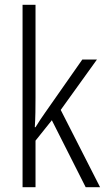

<svg xmlns="http://www.w3.org/2000/svg" viewBox="-20 -780 441 800"><path d="M128 -373Q128 -341 127.5 -311Q127 -281 125 -250H128Q138 -266 148 -281.5Q158 -297 169 -312L323 -532H384L233 -322L397 0H337L196 -279L128 -194V0H74V-760H128Z"/></svg>

Font: Noto Sans Condensed Light
Style: Regular
Weight: 300
Width: 3
Designer: Monotype Design Team
Foundry: Monotype Imaging Inc.
Version: Version 2.013; ttfautohint (v1.8.4.7-5d5b)